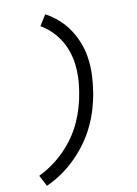

<svg xmlns="http://www.w3.org/2000/svg" viewBox="-106 -909 811 1137"><g transform="rotate(-10 300.0 -340.0)"><path d="M82 161 47 95Q90 74 130 45.5Q170 17 204 -17.5Q238 -52 266 -92Q294 -132 313.5 -175Q333 -218 346 -262.5Q359 -307 366 -352Q377 -416 375 -479Q373 -542 353.5 -598.5Q334 -655 296.5 -701Q259 -747 208 -777L248 -841Q289 -819 324.5 -787.5Q360 -756 386 -717Q412 -678 429 -633.5Q446 -589 453 -540.5Q460 -492 458 -441.5Q456 -391 448 -340Q440 -289 425 -238.5Q410 -188 387 -139.5Q364 -91 332 -46.5Q300 -2 261 37Q222 76 176.5 107.5Q131 139 82 161Z"/></g></svg>

Font: Iosevka Plex Etoile
Style: Italic
Weight: 400
Italic angle: -9°
Designer: Belleve Invis
Foundry: Belleve Invis
Version: Version 25.1.1; ttfautohint (v1.8.4)